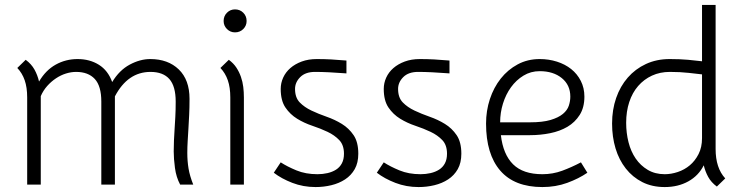

<svg xmlns="http://www.w3.org/2000/svg" viewBox="-20 -747 3005 777"><path d="M390 0V-336Q390 -399 363.5 -427.5Q337 -456 288 -456Q268 -456 247 -449.5Q226 -443 206.5 -430Q187 -417 171 -399Q155 -381 145 -358V-353V0H90V-353Q90 -393 80 -422Q70 -451 50 -472L84 -505Q107 -488 119.5 -465.5Q132 -443 138 -417Q165 -463 205.5 -485.5Q246 -508 294 -508Q343 -508 380 -485Q417 -462 434 -415Q463 -463 505 -485.5Q547 -508 588 -508Q660 -508 703.5 -466Q747 -424 747 -347Q747 -311 745.5 -281.5Q744 -252 742.5 -226Q741 -200 739.5 -176Q738 -152 738 -128Q738 -95 743 -65Q748 -35 762 0H709Q693 -30 688 -67.5Q683 -105 683 -134Q683 -158 684 -179Q685 -200 686.5 -223.5Q688 -247 689.5 -274Q691 -301 691 -336Q691 -398 665.5 -427Q640 -456 589 -456Q497 -456 445 -357V-347V0Z M906 -505Q925 -491 936.5 -473.5Q948 -456 955 -436Q962 -416 964.5 -395Q967 -374 967 -353V0H912V-353Q912 -393 902 -422Q892 -451 872 -472ZM885 -662Q885 -682 898.5 -695.5Q912 -709 931 -709Q951 -709 964.5 -695.5Q978 -682 978 -662Q978 -643 964.5 -629.5Q951 -616 931 -616Q912 -616 898.5 -629.5Q885 -643 885 -662Z M1116 -90Q1142 -73 1179.5 -57.5Q1217 -42 1265 -42Q1286 -42 1305.5 -46.5Q1325 -51 1340 -60.5Q1355 -70 1363.5 -86Q1372 -102 1372 -125Q1372 -160 1353 -180Q1334 -200 1305.5 -213.5Q1277 -227 1244 -238Q1211 -249 1182.5 -266.5Q1154 -284 1135 -312Q1116 -340 1116 -387Q1116 -411 1126 -433Q1136 -455 1155 -471.5Q1174 -488 1201 -498Q1228 -508 1262 -508Q1292 -508 1320 -506.5Q1348 -505 1382 -502V-450Q1304 -456 1255 -456Q1216 -456 1195 -435Q1174 -414 1174 -387Q1174 -352 1193 -332.5Q1212 -313 1240.5 -299.5Q1269 -286 1302 -274.5Q1335 -263 1363.5 -245.5Q1392 -228 1411 -200Q1430 -172 1430 -125Q1430 -88 1415.5 -62.5Q1401 -37 1376.5 -21Q1352 -5 1321 2.5Q1290 10 1257 10Q1207 10 1163 -7Q1119 -24 1088 -48Z M1533 -90Q1559 -73 1596.5 -57.5Q1634 -42 1682 -42Q1703 -42 1722.5 -46.5Q1742 -51 1757 -60.5Q1772 -70 1780.5 -86Q1789 -102 1789 -125Q1789 -160 1770 -180Q1751 -200 1722.5 -213.5Q1694 -227 1661 -238Q1628 -249 1599.5 -266.5Q1571 -284 1552 -312Q1533 -340 1533 -387Q1533 -411 1543 -433Q1553 -455 1572 -471.5Q1591 -488 1618 -498Q1645 -508 1679 -508Q1709 -508 1737 -506.5Q1765 -505 1799 -502V-450Q1721 -456 1672 -456Q1633 -456 1612 -435Q1591 -414 1591 -387Q1591 -352 1610 -332.5Q1629 -313 1657.5 -299.5Q1686 -286 1719 -274.5Q1752 -263 1780.5 -245.5Q1809 -228 1828 -200Q1847 -172 1847 -125Q1847 -88 1832.5 -62.5Q1818 -37 1793.5 -21Q1769 -5 1738 2.5Q1707 10 1674 10Q1624 10 1580 -7Q1536 -24 1505 -48Z M2007 -200Q2016 -122 2056.5 -82Q2097 -42 2175 -42Q2217 -42 2255 -56Q2293 -70 2331 -90L2357 -48Q2322 -24 2275.5 -7Q2229 10 2175 10Q2062 10 2004.5 -56.5Q1947 -123 1947 -247Q1947 -299 1962.5 -346Q1978 -393 2006.5 -429Q2035 -465 2075 -486.5Q2115 -508 2164 -508Q2201 -508 2234 -497.5Q2267 -487 2291.5 -467.5Q2316 -448 2330.5 -419.5Q2345 -391 2345 -356Q2345 -312 2326 -282Q2307 -252 2276.5 -234Q2246 -216 2206.5 -208Q2167 -200 2125 -200ZM2164 -459Q2128 -459 2098.5 -441Q2069 -423 2048 -394Q2027 -365 2015.5 -328Q2004 -291 2004 -252H2125Q2176 -252 2208 -261.5Q2240 -271 2258 -286Q2276 -301 2282 -319.5Q2288 -338 2288 -356Q2288 -403 2253.5 -431Q2219 -459 2164 -459Z M2670 10Q2619 10 2579.5 -10Q2540 -30 2512.5 -65Q2485 -100 2471 -146.5Q2457 -193 2457 -247Q2457 -303 2473.5 -350.5Q2490 -398 2520.5 -433Q2551 -468 2594 -488Q2637 -508 2690 -508Q2732 -508 2765 -505Q2798 -502 2821 -499V-727H2876V-144Q2876 -67 2915 -25L2881 8Q2858 -9 2846 -31Q2834 -53 2828 -78Q2807 -36 2765.5 -13Q2724 10 2670 10ZM2670 -42Q2696 -42 2723 -51Q2750 -60 2771.5 -78Q2793 -96 2807 -123.5Q2821 -151 2821 -188V-446Q2803 -448 2768 -452Q2733 -456 2691 -456Q2651 -456 2618.5 -441Q2586 -426 2562.5 -399Q2539 -372 2526.5 -334Q2514 -296 2514 -250Q2514 -209 2523.5 -171.5Q2533 -134 2552.5 -105.5Q2572 -77 2601.5 -59.5Q2631 -42 2670 -42Z"/></svg>

Font: Snippet
Style: Regular
Weight: 400
Designer: Gesine Todt
Foundry: Gesine Todt
Version: Version 1.000